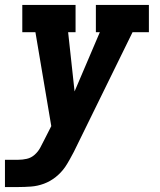

<svg xmlns="http://www.w3.org/2000/svg" viewBox="-27 -540 647 775"><path d="M-7 215V105H46Q64 105 81.5 101Q99 97 113 84.5Q127 72 135.5 56Q144 40 152 24L180 -31L116 -410H63V-520H278V-410H248L274 -171L376 -410H360V-520H574V-410H508L271 73Q263 88 254.5 103.5Q246 119 236 134Q220 157 198 174.5Q176 192 150.5 201.5Q125 211 98.5 213Q72 215 46 215Z"/></svg>

Font: Iosevka Etoile XBdObl
Style: Regular
Weight: 800
Italic angle: -9°
Designer: Belleve Invis
Foundry: Belleve Invis
Version: Version 15.5.2; ttfautohint (v1.8.4)